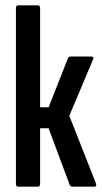

<svg xmlns="http://www.w3.org/2000/svg" viewBox="-20 -703 383 723"><path d="M341 -13Q346 0 334 0H252Q246 0 242 -8L163 -220H131V-10Q131 0 122 0H49Q40 0 40 -10V-673Q40 -683 49 -683H122Q131 -683 131 -673V-299H163L236 -484Q238 -490 245 -490H325Q330 -490 331.5 -486.5Q333 -483 330 -478L241 -267Z"/></svg>

Font: Sofia Sans Extra Condensed SemiBold
Style: Regular
Weight: 600
Designer: Botio Nikoltchev, Ani Petrova
Foundry: lettersoup
Version: Version 4.101